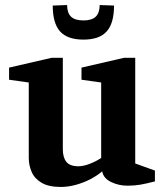

<svg xmlns="http://www.w3.org/2000/svg" viewBox="-20 -731 660 761"><path d="M221 10Q173 10 145 -6.5Q117 -23 105.5 -49.5Q94 -76 94 -105V-404L16 -415V-463L185 -502H229V-140Q229 -107 243 -89.5Q257 -72 291 -72Q311 -72 336.5 -82Q362 -92 381 -105V-404L303 -415V-463L472 -502H516V-83L594 -55V-12Q559 -3 536 1Q513 5 485 5Q451 5 420.5 -9.5Q390 -24 385 -52Q367 -36 339.5 -21.5Q312 -7 281 1.5Q250 10 221 10ZM311 -574Q247 -574 218 -606.5Q189 -639 189 -709L246 -711Q246 -680 261.5 -665Q277 -650 311 -650Q344 -650 359.5 -665Q375 -680 375 -711L432 -709Q432 -639 403 -606.5Q374 -574 311 -574Z"/></svg>

Font: Manuale
Style: Bold
Weight: 700
Version: Version 1.002